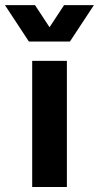

<svg xmlns="http://www.w3.org/2000/svg" viewBox="-69 -747 395 767"><path d="M59.6 -503.9H198.2V0H59.6ZM70.8 -726.6 128.9 -638.2 187 -726.6H306.2L210.4 -581.1H46.4L-49.3 -726.6Z"/></svg>

Font: Wanted Sans
Style: Bold
Weight: 700
Designer: Original Design by Kil Hyung-jin and Kang Hanbin, Wanted Lab, Inc; Hangeul from Source Han Sans by Jang Soo-young and Ka
Foundry: Wanted Lab, Inc.
Version: Version 1.000